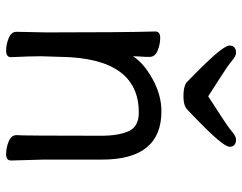

<svg xmlns="http://www.w3.org/2000/svg" viewBox="-102 -673 792 628"><g transform="rotate(90 294.0 -359.0)"><path d="M422 -17Q424 -34 424 -293Q424 -351 409 -384Q394 -417 348 -417Q170 -417 166 -162L164 -97Q164 -59 167 1Q167 17 146 17Q125 17 104.5 8.5Q84 0 84 -17L86 -115Q86 -364 83 -471Q83 -487 104 -487Q125 -487 145.5 -478.5Q166 -470 166 -453V-439Q164 -411 164 -398Q186 -433 238.5 -462Q291 -491 344 -491Q502 -491 502 -297V-105L505 1Q505 17 484 17Q463 17 442.5 8.5Q422 0 422 -17ZM295 -563Q263 -563 250 -573Q129 -689 129 -713Q129 -735 153 -735Q163 -735 179 -721.5Q195 -708 229 -686.5Q263 -665 295 -644Q327 -665 360.5 -686.5Q394 -708 410 -721.5Q426 -735 436 -735Q460 -735 460 -714Q460 -693 372 -608Q352 -589 339 -576Q326 -563 295 -563Z"/></g></svg>

Font: LXGW WenKai Lite Medium
Style: Regular
Weight: 500
Designer: LXGW / Fontworks Inc.
Foundry: LXGW / Fontworks Inc.
Version: Version 1.511; March 25, 2025